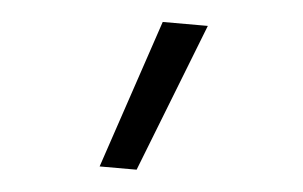

<svg xmlns="http://www.w3.org/2000/svg" viewBox="-35 -819 670 424"><g transform="rotate(5 300.0 -607.0)"><path d="M199 -442 310 -772H410L281 -442Z"/></g></svg>

Font: Iosevka SS04 Extended
Style: Regular
Weight: 400
Width: 7
Monospace: yes
Designer: Belleve Invis
Foundry: Belleve Invis
Version: Version 19.0.0; ttfautohint (v1.8.4)